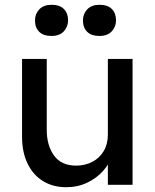

<svg xmlns="http://www.w3.org/2000/svg" viewBox="-20 -771 645 801"><path d="M430 -525H533V0H430V-110L448 -122Q437 -89 411 -59Q385 -29 345 -9.5Q305 10 256 10Q201 10 159.5 -15.5Q118 -41 95 -88.5Q72 -136 72 -201V-525H175V-229Q175 -164 205.5 -122Q236 -80 298 -80Q334 -80 364.5 -95.5Q395 -111 412.5 -140.5Q430 -170 430 -209ZM126 -686Q126 -713 144 -732Q162 -751 195 -751Q229 -751 246.5 -733.5Q264 -716 264 -686Q264 -659 246 -640Q228 -621 195 -621Q161 -621 143.5 -638.5Q126 -656 126 -686ZM326 -686Q326 -713 344 -732Q362 -751 395 -751Q429 -751 446.5 -733.5Q464 -716 464 -686Q464 -659 446 -640Q428 -621 395 -621Q361 -621 343.5 -638.5Q326 -656 326 -686Z"/></svg>

Font: Lexend
Style: Regular
Weight: 400
Designer: Thomas Jockin
Foundry: Lexend
Version: Version 1.000